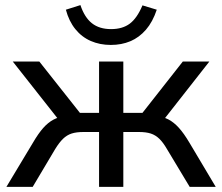

<svg xmlns="http://www.w3.org/2000/svg" viewBox="-20 -732 870 752"><path d="M5 0 109 -173Q130 -209 149 -230.5Q168 -252 189.5 -263.5Q211 -275 241 -278L220 -250L30 -491H134L293 -290H368V-491H463V-290H538L696 -491H800L611 -250L590 -278Q619 -275 640 -264Q661 -253 680.5 -231.5Q700 -210 722 -173L825 0H723L634 -148Q619 -174 604 -188.5Q589 -203 570.5 -209Q552 -215 524 -215H463V0H368V-215H307Q279 -215 260.5 -209Q242 -203 227 -188.5Q212 -174 196 -148L108 0ZM414 -556Q371 -556 335.5 -571.5Q300 -587 275 -618Q250 -649 238 -694L295 -712Q311 -664 340 -641Q369 -618 415 -618Q460 -618 488.5 -639.5Q517 -661 538 -711L594 -694Q578 -646 551.5 -615.5Q525 -585 490.5 -570.5Q456 -556 414 -556Z"/></svg>

Font: Nunito Sans 10pt Medium
Style: Regular
Weight: 500
Designer: Vernon Adams
Foundry: Vernon Adams
Version: Version 3.101;gftools[0.9.27]